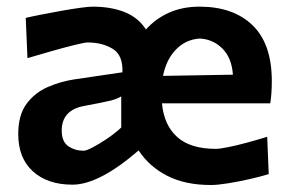

<svg xmlns="http://www.w3.org/2000/svg" viewBox="-20 -530 849 563"><path d="M192.5 11.5Q119.5 11.5 76.5 -27.5Q33.5 -66.5 33.5 -137Q33.5 -193 58 -225.8Q82.5 -258.5 120 -274.8Q157.5 -291 196.5 -297L339 -318Q341 -368.5 310.2 -387Q279.5 -405.5 237 -405.5Q228.5 -405.5 199 -398.2Q169.5 -391 131.8 -380.2Q94 -369.5 60.5 -359.5L55.5 -477.5Q72 -481.5 100 -487Q128 -492.5 158.5 -498Q189 -503.5 214.5 -507Q240 -510.5 251.5 -510.5Q305.5 -510.5 345.5 -494.5Q385.5 -478.5 408 -443.5Q436.5 -475.5 476 -493Q515.5 -510.5 565 -510.5Q664 -510.5 720.5 -456Q777 -401.5 777 -292.5Q777 -254.5 772.5 -227H455Q460.5 -164 499 -128.8Q537.5 -93.5 613 -93.5Q624 -93.5 649 -98.5Q674 -103.5 704.5 -111.8Q735 -120 763.5 -129L768 -19.5Q744 -12 711.8 -4.8Q679.5 2.5 648.8 7.5Q618 12.5 598.5 12.5Q522.5 12.5 469.8 -14.8Q417 -42 386.5 -89Q270.5 11.5 192.5 11.5ZM566 -417Q525 -414.5 496.2 -385Q467.5 -355.5 458 -307.5L663 -311Q659.5 -360.5 632 -387.8Q604.5 -415 566 -417ZM225.5 -88Q233 -88 251.8 -97.8Q270.5 -107.5 293.5 -123Q316.5 -138.5 335.5 -156V-247.5Q325.5 -240.5 305 -235.2Q284.5 -230 227.5 -219.5Q161 -207.5 161 -147Q161 -114.5 180.5 -101.2Q200 -88 225.5 -88Z"/></svg>

Font: Commissioner Loud SemiBold
Style: Regular
Weight: 600
Designer: Kostas Bartsokas
Foundry: Kostas Bartsokas
Version: Version 1.000; ttfautohint (v1.8.3)